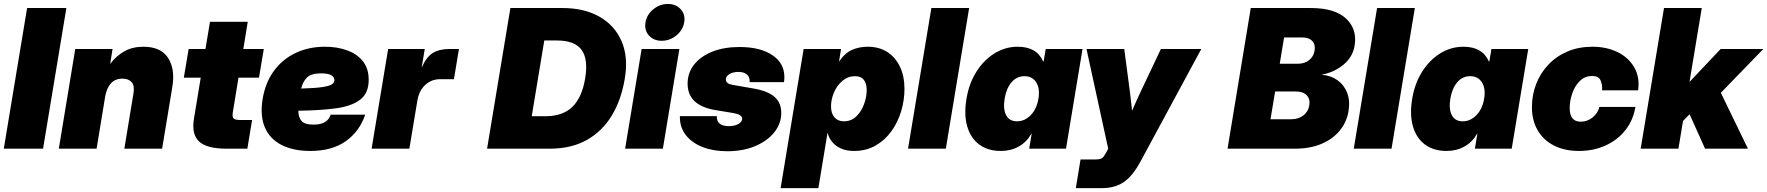

<svg xmlns="http://www.w3.org/2000/svg" viewBox="-23 -769 9140 993"><path d="M320.3 -727.5 199.7 0H-3.4L117.2 -727.5Z M520.5 -267.1 476.6 0H281.2L366.2 -515.6H559.1L546.9 -438.5Q578.1 -480 620.1 -503.7Q662.1 -527.3 718.8 -527.3Q808.6 -527.3 846.2 -469.7Q883.8 -412.1 868.2 -318.8L815.4 0H620.1L667.5 -287.6Q673.8 -326.7 657.5 -344.5Q641.1 -362.3 610.4 -362.3Q572.3 -362.3 550 -337.2Q527.8 -312 520.5 -267.1Z M1341.3 -515.6 1316.4 -367.2H1210.4L1181.2 -188.5Q1177.2 -165.5 1184.8 -157Q1192.4 -148.4 1219.2 -148.4H1280.8L1256.3 0H1148.9Q1047.4 0 1007.1 -36.9Q966.8 -73.7 980 -154.3L1015.1 -367.2H927.7L952.6 -515.6H1039.6L1063 -656.2H1258.3L1235.4 -515.6Z M1582 11.7Q1494.6 11.7 1434.1 -18.8Q1373.5 -49.3 1347.2 -109.4Q1320.8 -169.4 1335.4 -257.8Q1349.6 -342.3 1393.8 -402.6Q1438 -462.9 1505.9 -495.1Q1573.7 -527.3 1658.2 -527.3Q1720.2 -527.3 1771.5 -509Q1822.8 -490.7 1853.3 -452.9Q1883.8 -415 1883.8 -356Q1883.8 -287.1 1839.6 -253.4Q1795.4 -219.7 1713.9 -208.7Q1632.3 -197.8 1520 -196.3Q1520 -162.6 1536.4 -143.6Q1552.7 -124.5 1598.6 -124.5Q1638.7 -124.5 1659.4 -138.7Q1680.2 -152.8 1687 -175.8H1865.7Q1837.4 -90.8 1766.4 -39.6Q1695.3 11.7 1582 11.7ZM1534.7 -311Q1606.9 -313 1643.8 -318.6Q1680.7 -324.2 1693.6 -333Q1706.5 -341.8 1706.5 -353.5Q1706.5 -389.6 1637.7 -389.6Q1584.5 -389.6 1563.2 -366.7Q1542 -343.8 1534.7 -311Z M1898.9 0 1984.4 -515.6H2173.8L2158.2 -421.9H2159.2Q2182.1 -474.1 2215.3 -494.9Q2248.5 -515.6 2301.8 -515.6H2350.6L2324.7 -359.4H2253.4Q2207.5 -359.4 2175.5 -329.1Q2143.6 -298.8 2135.3 -247.1L2094.2 0Z M2819.3 0H2496.1L2616.7 -727.5H2886.2Q2998.5 -727.5 3077.4 -682.6Q3156.2 -637.7 3191.7 -555.9Q3227.1 -474.1 3208.5 -363.3Q3190.4 -252.9 3141.1 -171.4Q3091.8 -89.8 3011.7 -44.9Q2931.6 0 2819.3 0ZM2727.1 -168H2798.3Q2887.2 -168 2937 -216.1Q2986.8 -264.2 3003.4 -363.3Q3020 -463.4 2984.6 -511.5Q2949.2 -559.6 2857.4 -559.6H2792Z M3210 0 3295.4 -515.6H3490.7L3405.3 0ZM3399.4 -558.1Q3357.4 -558.1 3333 -585.7Q3308.6 -613.3 3315.4 -653.3Q3322.3 -693.4 3355.7 -720.9Q3389.2 -748.5 3431.2 -748.5Q3473.1 -748.5 3497.8 -720.9Q3522.5 -693.4 3515.6 -653.3Q3508.8 -613.3 3475.1 -585.7Q3441.4 -558.1 3399.4 -558.1Z M3738.3 13.2Q3666 13.2 3610.6 -8.5Q3555.2 -30.3 3524.2 -70.1Q3493.2 -109.9 3493.2 -164.1V-168.5H3684.1Q3682.6 -116.7 3746.6 -116.7Q3776.4 -116.7 3795.9 -127.7Q3815.4 -138.7 3815.4 -155.3Q3815.4 -176.3 3771 -184.1L3676.8 -199.7Q3533.2 -223.6 3533.2 -336.4Q3533.2 -392.6 3567.1 -435.3Q3601.1 -478 3661.4 -502Q3721.7 -525.9 3801.3 -525.9Q3908.7 -525.9 3971.2 -484.1Q4033.7 -442.4 4033.7 -370.6Q4033.7 -365.2 4033.2 -358.2Q4032.7 -351.1 4031.7 -344.2H3854Q3856 -369.1 3840.6 -383.1Q3825.2 -397 3795.4 -397Q3768.1 -397 3749.5 -385.7Q3731 -374.5 3731 -357.4Q3731 -335.9 3766.1 -330.1L3873 -311.5Q3947.3 -298.8 3982.4 -268.3Q4017.6 -237.8 4017.6 -185.5Q4017.6 -129.4 3981.4 -84.5Q3945.3 -39.6 3882.3 -13.2Q3819.3 13.2 3738.3 13.2Z M4014.2 204.1 4133.3 -515.6H4326.7L4316.4 -451.2H4316.9Q4345.7 -493.7 4382.3 -510.5Q4418.9 -527.3 4465.3 -527.3Q4523.4 -527.3 4565.9 -500Q4608.4 -472.7 4631.6 -423.6Q4654.8 -374.5 4654.8 -309.6Q4654.8 -250.5 4637.5 -193.1Q4620.1 -135.7 4586.7 -89.6Q4553.2 -43.5 4504.9 -15.9Q4456.5 11.7 4394 11.7Q4339.4 11.7 4303.7 -13.9Q4268.1 -39.6 4257.3 -82H4256.8L4209.5 204.1ZM4341.3 -141.6Q4379.9 -141.6 4406.2 -167.5Q4432.6 -193.4 4446 -231Q4459.5 -268.6 4459.5 -303.7Q4459.5 -337.4 4444.6 -356.2Q4429.7 -375 4399.9 -375Q4362.3 -375 4334 -351.1Q4305.7 -327.1 4290.3 -291Q4274.9 -254.9 4274.9 -218.8Q4274.9 -182.6 4292.7 -162.1Q4310.5 -141.6 4341.3 -141.6Z M4989.3 -727.5 4868.7 0H4673.3L4793.9 -727.5Z M5153.3 11.7Q5085.9 11.7 5041.3 -21.7Q4996.6 -55.2 4979.2 -116Q4961.9 -176.8 4975.6 -258.8Q4988.8 -337.9 5027.1 -398.4Q5065.4 -459 5120.8 -493.2Q5176.3 -527.3 5240.7 -527.3Q5338.9 -527.3 5372.1 -451.2H5374.5L5385.3 -515.6H5575.7L5490.2 0H5299.8L5312.5 -76.2H5310.5Q5286.1 -33.7 5245.4 -11Q5204.6 11.7 5153.3 11.7ZM5236.8 -141.6Q5276.9 -141.6 5307.9 -173.6Q5338.9 -205.6 5347.7 -258.8Q5356.4 -312 5335.9 -343.5Q5315.4 -375 5275.4 -375Q5235.4 -375 5208.5 -343.5Q5181.6 -312 5172.9 -258.8Q5164.1 -205.6 5180.4 -173.6Q5196.8 -141.6 5236.8 -141.6Z M5541 204.1 5565.4 55.7H5643.6Q5670.9 55.7 5680.9 45.2Q5690.9 34.7 5704.6 7.8L5708.5 0L5596.2 -515.6H5791.5L5820.3 -296.9Q5823.7 -272 5826.4 -246.8Q5829.1 -221.7 5832 -196.3Q5842.8 -221.7 5854.2 -246.8Q5865.7 -272 5877.4 -296.9L5981 -515.6H6189.9L5876 65.4Q5835.4 140.6 5789.6 172.4Q5743.7 204.1 5673.8 204.1Z M6325.7 0 6445.8 -727.5H6756.3Q6880.9 -727.5 6939 -672.6Q6997.1 -617.7 6982.9 -533.2Q6973.6 -474.6 6925.8 -434.8Q6877.9 -395 6812.5 -382.8V-382.3Q6859.4 -378.9 6893.8 -354.5Q6928.2 -330.1 6944.3 -289.1Q6960.4 -248 6951.2 -193.4Q6941.9 -137.2 6906 -93.5Q6870.1 -49.8 6811.3 -24.9Q6752.4 0 6673.3 0ZM6547.9 -152.3H6655.3Q6692.4 -152.3 6717.8 -171.9Q6743.2 -191.4 6748.5 -224.1Q6753.9 -256.8 6735.1 -276.4Q6716.3 -295.9 6679.2 -295.9H6571.8ZM6595.7 -439.5H6690.9Q6724.6 -439.5 6747.8 -458Q6771 -476.6 6775.9 -507.3Q6781.2 -538.1 6764.2 -556.6Q6747.1 -575.2 6713.4 -575.2H6618.2Z M7294.4 -727.5 7173.8 0H6978.5L7099.1 -727.5Z M7458.5 11.7Q7391.1 11.7 7346.4 -21.7Q7301.8 -55.2 7284.4 -116Q7267.1 -176.8 7280.8 -258.8Q7293.9 -337.9 7332.3 -398.4Q7370.6 -459 7426 -493.2Q7481.4 -527.3 7545.9 -527.3Q7644 -527.3 7677.2 -451.2H7679.7L7690.4 -515.6H7880.9L7795.4 0H7605L7617.7 -76.2H7615.7Q7591.3 -33.7 7550.5 -11Q7509.8 11.7 7458.5 11.7ZM7542 -141.6Q7582 -141.6 7613 -173.6Q7644 -205.6 7652.8 -258.8Q7661.6 -312 7641.1 -343.5Q7620.6 -375 7580.6 -375Q7540.5 -375 7513.7 -343.5Q7486.8 -312 7478 -258.8Q7469.2 -205.6 7485.6 -173.6Q7502 -141.6 7542 -141.6Z M8143.6 11.7Q8068.4 11.7 8013.7 -16.4Q7959 -44.4 7929.4 -95.5Q7899.9 -146.5 7899.9 -214.8Q7899.9 -278.3 7921.9 -334.7Q7943.8 -391.1 7984.9 -434.6Q8025.9 -478 8083.7 -502.7Q8141.6 -527.3 8212.9 -527.3Q8285.6 -527.3 8342.3 -499.8Q8398.9 -472.2 8428.7 -421.4Q8458.5 -370.6 8449.2 -301.8H8262.7Q8265.1 -330.6 8254.9 -353.3Q8244.6 -376 8211.9 -376Q8173.8 -376 8147.7 -350.1Q8121.6 -324.2 8108.4 -285.9Q8095.2 -247.6 8095.2 -210Q8095.2 -139.6 8152.3 -139.6Q8187 -139.6 8214.4 -162.1Q8241.7 -184.6 8248.5 -215.8H8435.1Q8423.8 -147 8383.3 -95.9Q8342.8 -44.9 8280.8 -16.6Q8218.8 11.7 8143.6 11.7Z M8462.4 0 8583 -727.5H8778.3L8715.3 -347.7H8717.3L8876 -515.6H9096.7L8877 -289.1L9017.1 0H8795.4L8715.3 -178.2L8681.2 -143.1L8657.7 0Z"/></svg>

Font: Inter Display Black
Style: Italic
Weight: 900
Italic angle: -9.39999°
Designer: Rasmus Andersson
Foundry: rsms
Version: Version 4.000;git-a52131595